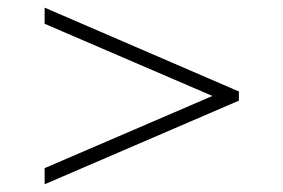

<svg xmlns="http://www.w3.org/2000/svg" viewBox="-20 -537 737 500"><path d="M96.2 -57.1V-99.1L533.2 -287.1L96.2 -475.1V-517.1L602.1 -298.8V-274.9Z"/></svg>

Font: Clear Sans Thin
Style: Regular
Weight: 250
Foundry: Intel Corporation
Version: Version 1.00